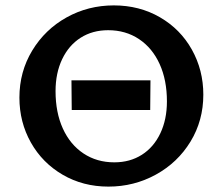

<svg xmlns="http://www.w3.org/2000/svg" viewBox="-20 -685 825 712"><path d="M52 -323Q52 -419 99.5 -497.5Q147 -576 227 -620.5Q307 -665 402 -665Q497 -665 573 -621Q649 -577 691.5 -501Q734 -425 734 -334Q734 -238 686.5 -160Q639 -82 558 -37.5Q477 7 382 7Q288 7 212.5 -37Q137 -81 94.5 -156.5Q52 -232 52 -323ZM599 -309Q599 -388 572 -447.5Q545 -507 495.5 -540Q446 -573 381 -573Q323 -573 279 -545Q235 -517 210.5 -465.5Q186 -414 186 -347Q186 -268 213 -208.5Q240 -149 289.5 -116Q339 -83 404 -83Q462 -83 506 -111Q550 -139 574.5 -190.5Q599 -242 599 -309ZM245 -387H538L537 -277H246Z"/></svg>

Font: Ysabeau SC
Style: Bold
Weight: 700
Designer: Christian Thalmann (Catharsis Fonts)
Version: Version 0.003